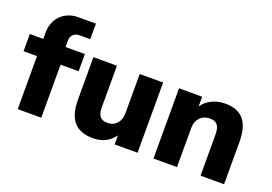

<svg xmlns="http://www.w3.org/2000/svg" viewBox="-107 -1073 1960 1385"><g transform="rotate(20 873.0 -380.0)"><path d="M104.5 -407.2H1V-539.1H104.5V-590.8Q104.5 -642.6 127.9 -684.1Q151.4 -725.6 192.9 -749Q234.4 -772.5 287.1 -772.5H423.8V-653.3H338.9Q311.5 -653.3 293.5 -635.3Q275.4 -617.2 275.4 -589.8V-539.1H423.8V-407.2H285.2V0H104.5Z M489.3 -214.8V-539.1H669.9V-218.8Q669.9 -170.9 688.5 -149.4Q707 -127.9 744.1 -127.9Q789.1 -127.9 816.9 -157.7Q844.7 -187.5 844.7 -237.3V-539.1H1024.4V0H848.6V-69.3Q790 11.7 685.5 11.7Q585 11.7 537.1 -43.9Q489.3 -99.6 489.3 -214.8Z M1146.5 -539.1H1324.2V-464.8Q1352.5 -505.9 1398.4 -527.8Q1444.3 -549.8 1499 -549.8Q1594.7 -549.8 1641.6 -494.6Q1688.5 -439.5 1688.5 -323.2V0H1507.8V-316.4Q1507.8 -367.2 1488.8 -389.2Q1469.7 -411.1 1432.6 -411.1Q1385.7 -411.1 1356.4 -380.9Q1327.1 -350.6 1327.1 -302.7V0H1146.5Z"/></g></svg>

Font: Min Sans Black
Style: Regular
Weight: 900
Designer: Jinseong-Kim, NotoSansCJK, Nunito
Foundry: Jinseong-Kim
Version: Version 1.000